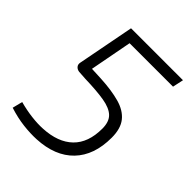

<svg xmlns="http://www.w3.org/2000/svg" viewBox="-199 -803 928 928"><g transform="rotate(45 265.0 -338.5)"><path d="M508 -690 496 -634H199L158 -418L223 -415Q299 -411 352.5 -396Q406 -381 433.5 -346.5Q461 -312 461 -250Q461 -130 395.5 -62Q330 6 209 12Q169 14 121 8.5Q73 3 20 -14L33 -66Q77 -54 119 -49Q161 -44 195 -46Q293 -51 345.5 -102Q398 -153 398 -249Q398 -296 374 -319Q350 -342 299.5 -350.5Q249 -359 170 -361L124 -364Q110 -366 102 -375.5Q94 -385 97 -399L153 -690Z"/></g></svg>

Font: Exo 2 Light
Style: Italic
Weight: 300
Italic angle: -8°
Designer: Natanael Gama
Foundry: Natanael Gama
Version: Version 2.010